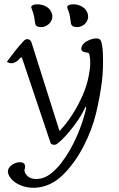

<svg xmlns="http://www.w3.org/2000/svg" viewBox="-20 -665 558 897"><path d="M394 -308Q408 -374 396 -416Q392 -419 383 -420Q374 -421 366 -425Q359 -430 360 -440Q361 -450 368 -458Q378 -470 397 -478Q416 -486 432.5 -485.5Q449 -485 453 -470Q459 -450 460.5 -418Q462 -386 461 -350.5Q460 -315 456 -283Q446 -207 428 -133Q410 -59 372 15Q330 97 274 152Q218 207 147 212Q105 215 68 197Q31 179 19 148Q14 134 20.5 122Q27 110 43 101Q60 92 76 93Q92 94 96 105Q98 111 97 118Q96 125 94 131Q96 148 112 160.5Q128 173 157 171Q187 169 214.5 148.5Q242 128 265.5 97.5Q289 67 307 35Q336 -16 356 -71Q376 -126 383 -163L379 -166Q368 -139 345.5 -105.5Q323 -72 297 -42Q271 -12 248 6Q240 13 229 11Q218 9 216 2L82 -397Q80 -397 76.5 -395.5Q73 -394 67 -386Q59 -377 44.5 -371.5Q30 -366 12 -376Q23 -391 39 -412Q55 -433 70 -450.5Q85 -468 91 -474Q102 -485 112.5 -481.5Q123 -478 127 -467L258 -53Q290 -86 317.5 -129Q345 -172 365.5 -218.5Q386 -265 394 -308ZM295 -627Q291 -636 301.5 -641Q312 -646 329.5 -644.5Q347 -643 363.5 -634Q380 -625 388 -606Q396 -586 387 -567.5Q378 -549 356 -541Q345 -537 329 -539.5Q313 -542 311 -558Q310 -569 307 -587Q304 -605 295 -627ZM127 -627Q123 -636 133.5 -641Q144 -646 162 -644.5Q180 -643 196.5 -634Q213 -625 221 -606Q229 -586 219.5 -567.5Q210 -549 188 -541Q178 -537 161.5 -539.5Q145 -542 144 -558Q143 -569 139.5 -587Q136 -605 127 -627Z"/></svg>

Font: Diphylleia
Style: Regular
Weight: 400
Designer: Minha Hyung
Foundry: JAMO
Version: Version 1.000; ttfautohint (v1.8.4.7-5d5b);gftools[0.9.28]